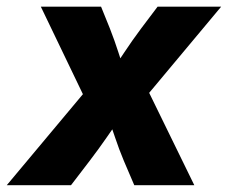

<svg xmlns="http://www.w3.org/2000/svg" viewBox="-58 -542 667 562"><path d="M-38.1 0 219.2 -307.6 202.6 -229 61.5 -522.5H237.8L263.7 -458.5Q277.8 -422.4 288.6 -388.7Q299.3 -355 311 -321.3H260.3Q283.7 -355 305.9 -388.7Q328.1 -422.4 355 -458.5L403.3 -522.5H589.4L344.2 -229L360.4 -307.6L510.7 0H335L304.7 -70.8Q290 -106 279.1 -138.9Q268.1 -171.9 255.9 -204.6H299.3Q276.4 -171.9 253.7 -138.9Q231 -106 204.1 -70.8L149.9 0Z"/></svg>

Font: Inter 28pt ExtraBold
Style: Italic
Weight: 800
Italic angle: -9.3988°
Designer: Rasmus Andersson
Foundry: rsms
Version: Version 4.001;git-66647c0bb